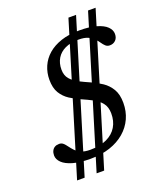

<svg xmlns="http://www.w3.org/2000/svg" viewBox="-157 -876 909 1076"><g transform="rotate(-20 297.5 -338.0)"><path d="M231 99 498 -775H543L276 99ZM114.5 99 381 -775H426.5L159.5 99ZM243.5 -37Q302 -37 342.2 -56Q382.5 -75 403 -109.2Q423.5 -143.5 423 -189.5Q422.5 -228 403.5 -251.5Q384.5 -275 354.8 -290.5Q325 -306 291.8 -320.5Q258.5 -335 228.8 -354.2Q199 -373.5 180.2 -404.2Q161.5 -435 161.5 -484Q161.5 -526 177.5 -563Q193.5 -600 225.2 -627.8Q257 -655.5 304 -671.2Q351 -687 413 -687Q474 -687 514.5 -675.2Q555 -663.5 575 -643.8Q595 -624 595 -600.5Q595 -576.5 581.2 -563Q567.5 -549.5 546.5 -549.5Q531.5 -549.5 521.5 -558.8Q511.5 -568 502.5 -581.5Q493.5 -595 480.5 -608.2Q467.5 -621.5 446.8 -630.8Q426 -640 392 -640Q344 -640 311.2 -624.5Q278.5 -609 261.5 -580.8Q244.5 -552.5 244.5 -514.5Q244.5 -479.5 263.5 -457.5Q282.5 -435.5 312.5 -420.2Q342.5 -405 375.8 -390.5Q409 -376 439 -355.8Q469 -335.5 488 -303.5Q507 -271.5 507 -221.5Q507 -171 487.8 -128.5Q468.5 -86 432 -54.8Q395.5 -23.5 344 -6.2Q292.5 11 228 11Q164.5 11 123.2 -1Q82 -13 61.5 -33Q41 -53 41 -76.5Q41 -92.5 47 -104.2Q53 -116 63.8 -122Q74.5 -128 89 -128Q104 -128 114 -118.8Q124 -109.5 133.5 -96.2Q143 -83 156 -69.2Q169 -55.5 189.8 -46.2Q210.5 -37 243.5 -37Z"/></g></svg>

Font: Newsreader 16pt 16pt Medium
Style: Italic
Weight: 500
Italic angle: -17°
Version: Version 1.003